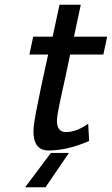

<svg xmlns="http://www.w3.org/2000/svg" viewBox="-20 -627 472 810"><path d="M85.9 163.1 194.8 18.1H271L171.9 163.1ZM104 -397 120.1 -472.2H202.1L231 -606.9H320.8L292 -472.2H432.1L416 -397H275.9Q267.1 -354 258.1 -312.5Q249 -271 243.9 -247.6Q238.8 -224.1 233.9 -201.7Q229 -179.2 227.1 -167.5Q225.1 -155.8 223.1 -145.3Q221.2 -134.8 220.7 -128.9Q220.2 -123 220.2 -117.2Q220.2 -70.3 257.8 -69.8Q302.7 -69.8 352.1 -105L356 -32.2Q264.2 7.8 185.1 7.8Q121.1 7.8 121.1 -73.2V-75.2Q121.1 -104 140.1 -194.8Q144 -214.8 154.8 -267.1Q171.9 -345.2 183.1 -397Z"/></svg>

Font: CMU Bright
Style: SemiBoldOblique
Weight: 600
Italic angle: -12°
Version: Version 0.7.0